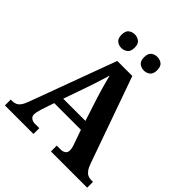

<svg xmlns="http://www.w3.org/2000/svg" viewBox="-242 -1076 1236 1236"><g transform="rotate(45 376.5 -457.5)"><path d="M4 0V-53H16Q34 -53 48 -59Q62 -65 73.5 -80.5Q85 -96 96 -126L313 -714H450L659 -125Q669 -97 680.5 -81.5Q692 -66 705.5 -59.5Q719 -53 735 -53H753V0H423V-53H462Q477 -53 491 -62Q505 -71 505 -92Q505 -100 503.5 -108Q502 -116 500 -123Q498 -130 496 -135L461 -235H218L189 -149Q187 -141 184 -131Q181 -121 179 -110.5Q177 -100 177 -92Q177 -73 191 -63Q205 -53 222 -53H264V0ZM239 -296H441L388 -460Q381 -483 373 -509.5Q365 -536 358 -563Q351 -590 345 -613Q339 -592 331 -566Q323 -540 314.5 -514Q306 -488 298 -465ZM478 -791Q454 -791 436 -805Q418 -819 418 -853Q418 -888 436 -901.5Q454 -915 478 -915Q501 -915 519 -901.5Q537 -888 537 -853Q537 -819 519 -805Q501 -791 478 -791ZM272 -791Q249 -791 231 -805Q213 -819 213 -853Q213 -888 231 -901.5Q249 -915 272 -915Q295 -915 313.5 -901.5Q332 -888 332 -853Q332 -819 313.5 -805Q295 -791 272 -791Z"/></g></svg>

Font: Noto Serif Kannada
Style: Bold
Weight: 700
Version: Version 2.003